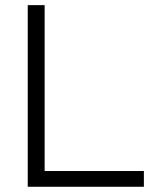

<svg xmlns="http://www.w3.org/2000/svg" viewBox="-20 -713 626 733"><path d="M85.9 0H529.3V-60.1H150.4V-693.4H85.9Z"/></svg>

Font: Cascadia Mono Light
Style: Regular
Weight: 300
Monospace: yes
Designer: Aaron Bell
Foundry: Saja Typeworks
Version: Version 2404.023